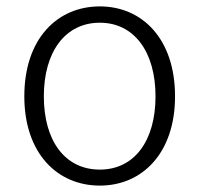

<svg xmlns="http://www.w3.org/2000/svg" viewBox="-20 -567 623 600"><path d="M292 13C424 13 527 -88 527 -266C527 -446 424 -547 292 -547C159 -547 56 -446 56 -266C56 -88 159 13 292 13ZM292 -37C183 -37 117 -127 117 -266C117 -404 183 -496 292 -496C400 -496 466 -404 466 -266C466 -127 400 -37 292 -37Z"/></svg>

Font: Noto Sans JP Light
Style: Regular
Weight: 300
Designer: Ryoko NISHIZUKA (kana & ideographs); Paul D. Hunt (Latin, Greek & Cyrillic); Wenlong ZHANG (bopomofo); Sandoll Communica
Foundry: Adobe Systems Incorporated
Version: Version 1.004;PS 1.004;hotconv 1.0.82;makeotf.lib2.5.63406